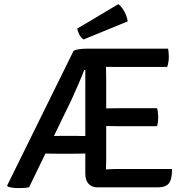

<svg xmlns="http://www.w3.org/2000/svg" viewBox="-20 -923 917 947"><path d="M343.1 -672.7Q355.5 -678.8 374.1 -680.9Q392.8 -683 407.1 -683H482.5L400.8 -577.9H395.5Q382.1 -543 365 -503.9Q348 -464.8 333.4 -432.7L123.5 0.6Q111.6 3.2 97.5 4Q83.5 4.7 71.4 4.7Q56.6 4.7 42.9 2.9Q29.3 1 18.7 -2.2L15.1 -7.5ZM257.2 -164.9Q249.3 -164.9 236.8 -165.1Q224.2 -165.4 212.1 -165.6Q200 -165.9 193.5 -165.9H151.6L192.6 -251.9H230.9Q240.6 -251.9 257.3 -252.4Q273.9 -252.9 285.8 -252.9H346.6Q354.4 -252.9 367.1 -252.6Q379.8 -252.4 392.2 -252.1Q404.6 -251.9 411.1 -251.9H448.9V-165.9H410.6Q404.3 -165.9 391.9 -165.6Q379.5 -165.4 366.8 -165.1Q354.1 -164.9 346.6 -164.9ZM400.8 -676.6 407.1 -683H502.8V-595.6Q502.8 -574.6 503.3 -561.3Q503.8 -548 503.8 -527.5V-138.8Q503.8 -125.3 503.3 -113.5Q502.8 -101.7 502.8 -87.5V1.1H461.2Q433 1.1 416.9 -16.4Q400.8 -33.8 400.8 -64.8ZM754.8 -389.2Q757.8 -378.6 759.1 -366Q760.4 -353.4 760.4 -344.9Q760.4 -335.9 759.1 -323.7Q757.8 -311.5 754.8 -300.5H566.1Q554.6 -300.5 537.3 -300.9Q520.1 -301.2 501.6 -301.5Q483 -301.7 468 -301.9V-387.8Q483 -388 501.6 -388.3Q520.1 -388.5 537.3 -388.9Q554.6 -389.2 566.1 -389.2ZM809.1 -683Q811.3 -670.8 812 -660.2Q812.7 -649.6 812.7 -640.6Q812.7 -631.6 810.7 -618.3Q808.8 -605 804.5 -592.8H566.1Q554.6 -592.8 537.3 -592.9Q520.1 -593.1 501.6 -593.4Q483 -593.6 468 -594.1V-683ZM828.6 -89.5Q828.6 -37.5 812.6 -18.2Q796.6 1.1 758.4 1.1H468V-85.1Q492.1 -86.6 515.2 -88.1Q538.3 -89.5 569 -89.5ZM563.8 -902.6Q573.9 -895.2 583.7 -881.7Q593.5 -868.1 600.6 -851.2Q607.7 -834.3 609.8 -817.6L392.2 -728.3Q379.9 -736 371.4 -752.1Q362.9 -768.2 361.1 -782Z"/></svg>

Font: Signika SC
Style: Regular
Weight: 300
Designer: Anna Giedryś
Foundry: Anna Giedryś
Version: Version 2.000